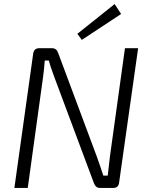

<svg xmlns="http://www.w3.org/2000/svg" viewBox="-20 -928 738 948"><path d="M578 -859 384 -731 362 -761 546 -908ZM662 -690 568 -26Q565 0 539 0H473Q453 0 444 -23L248 -548Q227 -605 221 -629H201Q198 -586 192 -543L117 0H51L144 -664Q148 -690 174 -690H237Q259 -690 267 -667L458 -155Q479 -96 490 -61H512Q515 -93 523 -157L597 -690Z"/></svg>

Font: Exo 2.0 Light
Style: Italic
Weight: 300
Italic angle: -8°
Designer: Natanael Gama
Version: Version 1.001;PS 001.001;hotconv 1.0.70;makeotf.lib2.5.58329